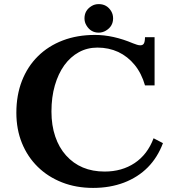

<svg xmlns="http://www.w3.org/2000/svg" viewBox="-20 -900 880 940"><path d="M463.4 -879.9Q503.4 -879.9 524.4 -845.2Q533.7 -829.6 533.7 -810.1Q533.7 -771 498.5 -750Q481.9 -740.2 463.4 -740.2Q424.3 -740.2 403.3 -775.4Q393.6 -791 393.6 -810.1Q393.6 -849.6 428.7 -870.6Q443.8 -879.9 463.4 -879.9ZM689.9 -481.9Q672.9 -541 639.2 -582.3Q605.5 -623.5 559.1 -645.5Q512.2 -667 457 -667Q407.2 -667 366.2 -644.5Q325.2 -622.1 294.9 -580.6Q265.1 -539.1 248.5 -481.7Q231.9 -424.3 231.9 -354Q231.9 -286.1 250.5 -231.7Q269 -177.2 303.2 -139.2Q374 -60.1 492.2 -60.1Q576.7 -60.1 639.4 -101.8Q702.1 -143.6 731.9 -223.1L777.8 -199.2Q725.1 -59.1 586.9 -5.9Q518.1 20 436 20Q352.5 20 283.7 -7.1Q214.8 -34.2 165 -83Q114.7 -132.3 87.4 -199.5Q60.1 -266.6 60.1 -348.1Q60.1 -434.1 87.4 -504.2Q114.7 -574.2 165.5 -624.5Q216.3 -674.8 287.1 -701.9Q357.9 -729 444.8 -729Q533.7 -729 630.9 -688Q642.1 -683.6 650.9 -680.9Q659.7 -678.2 667 -678.2Q679.2 -678.2 684.3 -686.8Q689.5 -695.3 689.9 -717.8H736.8V-481.9Z"/></svg>

Font: BIZ UDPMincho
Style: Bold
Weight: 700
Designer: TypeBank Co., Ltd.
Foundry: Morisawa Inc.
Version: Version 1.06